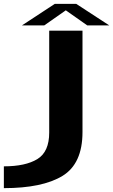

<svg xmlns="http://www.w3.org/2000/svg" viewBox="-132 -745 586 995"><path d="M-112 230Q87.5 230 191.5 166.8Q295.5 103.5 295.5 -60.5V-586H123V-58Q123 42 61.5 79.5Q0 117 -112 117ZM-18 -613.5H97.5L209 -691.5L320 -613.5H434L263 -725H152Z"/></svg>

Font: Anybody ExtraExpanded SemiBold
Style: Regular
Weight: 600
Width: 8
Version: Version 1.113;gftools[0.9.25]